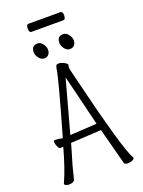

<svg xmlns="http://www.w3.org/2000/svg" viewBox="-181 -1074 862 1158"><g transform="rotate(-20 250.0 -495.0)"><path d="M330 -863Q349 -863 363.5 -844Q378 -825 378 -806.5Q378 -788 368 -776Q358 -764 338.5 -764Q319 -764 305 -783Q291 -802 291 -820Q291 -863 330 -863ZM166 -863Q184 -863 198.5 -844Q213 -825 213 -806.5Q213 -788 203 -776Q193 -764 174 -764Q155 -764 140.5 -783Q126 -802 126 -820Q126 -863 166 -863ZM155 -941Q141 -941 141 -967Q141 -993 156 -993H361Q375 -993 375 -967Q375 -941 360 -941ZM347 -241 151 -230Q140 -189 113 -100L91 -13Q89 -7 78.5 -2.5Q68 2 56 2Q44 2 35 -2Q26 -6 26 -12Q26 -15 29 -20Q64 -97 99 -225Q87 -223 81 -223Q75 -223 70 -230Q57 -251 57 -270Q57 -280 65 -280Q90 -280 109 -274H114Q215 -624 222 -681Q225 -696 228.5 -701Q232 -706 245 -706Q258 -706 275.5 -697.5Q293 -689 296 -681Q297 -680 297 -678Q297 -676 295.5 -670.5Q294 -665 294 -659Q294 -653 310 -589Q432 -87 472 -22Q474 -19 474 -17Q474 -9 460.5 -3Q447 3 431 3Q415 3 409 -6Q400 -43 347 -241ZM335 -286Q309 -391 275 -532L255 -612L163 -276Z"/></g></svg>

Font: Moon Stars Kai T HW Light
Style: Regular
Weight: 300
Designer: GuiWonder
Version: Version 1.101